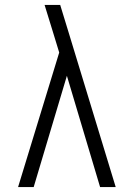

<svg xmlns="http://www.w3.org/2000/svg" viewBox="-20 -755 540 775"><path d="M53 0 219 -543 193 -628Q185 -655 176.5 -681.5Q168 -708 160 -735H223L257 -624L447 0H384L250 -449L116 0Z"/></svg>

Font: Iosevka Custom Light
Style: Regular
Weight: 300
Monospace: yes
Designer: Belleve Invis
Foundry: Belleve Invis
Version: Version 27.3.5